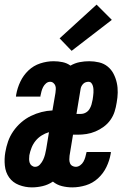

<svg xmlns="http://www.w3.org/2000/svg" viewBox="-33 -803 553 831"><path d="M105 8Q76 8 49 -2.5Q22 -13 6.5 -35Q-9 -57 -12 -86Q-15 -115 -10 -144Q-6 -168 2 -191Q10 -214 24.5 -235Q39 -256 58.5 -273Q78 -290 100.5 -301Q123 -312 146.5 -318Q170 -324 194 -325L207 -401Q208 -409 208.5 -417Q209 -425 206.5 -432Q204 -439 198 -444Q192 -449 184 -449Q174 -449 166 -442Q158 -435 153.5 -426Q149 -417 146.5 -407.5Q144 -398 142 -388Q142 -388 142 -387Q142 -386 142 -385H36Q36 -387 36.5 -389Q37 -391 37 -393Q42 -422 55 -449.5Q68 -477 90 -498Q112 -519 141 -528.5Q170 -538 199 -538Q219 -538 238 -534Q257 -530 272 -519Q291 -530 311.5 -534Q332 -538 353 -538Q375 -538 396 -533Q417 -528 433 -515Q449 -502 458.5 -483.5Q468 -465 472.5 -444.5Q477 -424 476.5 -402Q476 -380 472 -359Q469 -339 463 -320Q457 -301 445 -284Q433 -267 416 -254.5Q399 -242 380 -234Q361 -226 341.5 -223Q322 -220 303 -220H283L268 -129Q267 -121 267 -112.5Q267 -104 270 -96.5Q273 -89 280 -85Q287 -81 295 -81Q305 -81 314 -87.5Q323 -94 328 -103Q333 -112 336 -122Q339 -132 341 -142Q341 -142 341 -143Q341 -144 342 -145H447Q447 -143 446.5 -141Q446 -139 446 -137Q441 -108 427.5 -80Q414 -52 391 -31Q368 -10 338.5 -1Q309 8 280 8Q257 8 235 2.5Q213 -3 196 -17Q175 -3 151.5 2.5Q128 8 105 8ZM317 -310Q328 -310 338 -315.5Q348 -321 354 -330.5Q360 -340 363 -350.5Q366 -361 368 -372Q369 -379 370 -386.5Q371 -394 371.5 -401.5Q372 -409 371.5 -416.5Q371 -424 369 -431Q367 -438 362.5 -443.5Q358 -449 350 -449Q344 -449 338 -447Q332 -445 327.5 -440.5Q323 -436 320 -430.5Q317 -425 316 -419L298 -310ZM119 -81Q131 -81 140 -91Q149 -101 154 -112Q159 -123 162 -134.5Q165 -146 167 -158L179 -231Q162 -226 147 -216.5Q132 -207 121 -193.5Q110 -180 103.5 -163.5Q97 -147 94 -131Q93 -123 93 -114.5Q93 -106 95.5 -98.5Q98 -91 104.5 -86Q111 -81 119 -81ZM277 -583 225 -637 385 -783 451 -717Z"/></svg>

Font: Iosevka Slab Extrabold
Style: Italic
Weight: 800
Italic angle: -9°
Monospace: yes
Designer: Belleve Invis
Foundry: Belleve Invis
Version: Version 11.1.0; ttfautohint (v1.8.3)